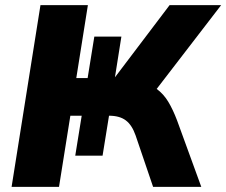

<svg xmlns="http://www.w3.org/2000/svg" viewBox="-20 -725 878 745"><path d="M25 0 137 -705H321L276 -422H320L346 -583H451L426 -425L638 -705H838L588 -380Q615 -360 633 -330Q651 -300 667 -258L761 0H574L506 -200Q492 -240 468 -258Q444 -276 403 -276L378 -121H272L297 -276H253L209 0Z"/></svg>

Font: Nunito Sans Black
Style: Italic
Weight: 900
Italic angle: -9°
Designer: Vernon Adams
Foundry: Vernon Adams
Version: Version 3.006; ttfautohint (v1.8.3)